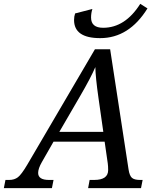

<svg xmlns="http://www.w3.org/2000/svg" viewBox="-76 -967 801 987"><path d="M199.2 -238.8 139.2 -133.8Q120.1 -100.6 120.1 -78.1Q120.1 -42 175.8 -42H199.2L190.9 0H-56.2L-47.9 -42H-28.8Q-2 -42 16.1 -55.9Q34.2 -69.8 64 -120.1L412.1 -713.9H490.2L585 -95.2Q589.8 -64 602.1 -53Q614.3 -42 644 -42H657.2L648.9 0H377L384.8 -42H408.2Q480 -42 480 -92.8Q480 -113.3 478 -127L461.9 -238.8ZM430.2 -463.9Q415 -570.3 414.1 -622.1Q391.1 -567.9 335.9 -473.1L229 -289.1H455.1ZM310.1 -897.9 398.9 -920.9Q392.1 -899.4 392.1 -877Q392.1 -824.2 454.1 -824.2Q567.4 -824.2 645 -947.3L682.1 -923.8Q587.4 -771 439 -771Q304.7 -771 304.7 -864.3Q304.7 -882.3 310.1 -897.9Z"/></svg>

Font: Droid Serif
Style: Italic
Weight: 400
Italic angle: -12°
Designer: Monotype Design team
Foundry: Monotype Imaging Inc.
Version: Version 1.03